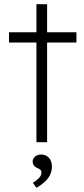

<svg xmlns="http://www.w3.org/2000/svg" viewBox="-20 -679 402 917"><path d="M154 0V-476H23V-525H154V-659H205V-525H345V-476H205V0ZM154 218 137 194Q151 186 164.5 173Q178 160 178 145Q178 138 174.5 133.5Q171 129 160 124Q136 115 136 92Q136 79 147.5 69Q159 59 177 59Q199 59 213.5 74.5Q228 90 228 116Q228 147 210 171.5Q192 196 154 218Z"/></svg>

Font: Readex Pro ExtraLight
Style: Regular
Weight: 200
Designer: Bonnie Shaver-Troup, Thomas Jockin
Foundry: Lexend
Version: Version 1.203; ttfautohint (v1.8.3)